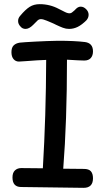

<svg xmlns="http://www.w3.org/2000/svg" viewBox="-20 -906 502 923"><path d="M427 -49Q427 -3 382 -3L80 -7Q40 -8 40 -53Q40 -76 52 -87Q64 -98 82 -98L186 -97Q201 -348 202 -618Q166 -617 103 -612L71 -610Q55 -610 45 -622Q35 -634 35 -655Q35 -677 45.5 -687.5Q56 -698 75 -701Q93 -703 149 -706Q205 -709 259 -710Q338 -710 388 -704Q427 -699 427 -659Q427 -639 416.5 -627Q406 -615 385 -615L355 -616L302 -619Q302 -323 284 -95L383 -94Q407 -94 417 -82.5Q427 -71 427 -49ZM67 -805Q67 -819 77 -830Q102 -860 122.5 -873Q143 -886 171 -886Q220 -886 263 -863Q270 -860 282 -853.5Q294 -847 301 -844.5Q308 -842 314 -842Q322 -842 329 -848.5Q336 -855 338 -856Q347 -866 353.5 -870Q360 -874 368 -874Q382 -874 394 -862Q406 -850 406 -835Q406 -821 396 -809Q374 -787 354 -777Q334 -767 312 -767Q297 -767 282.5 -772.5Q268 -778 249 -787Q245 -789 240 -791.5Q235 -794 230 -796Q223 -799 205 -806.5Q187 -814 177 -814Q168 -814 161 -808Q154 -802 139 -786Q120 -767 103 -767Q88 -767 79 -778Q67 -790 67 -805Z"/></svg>

Font: Mali Medium
Style: Regular
Weight: 500
Version: Version 1.000; ttfautohint (v1.6)